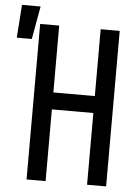

<svg xmlns="http://www.w3.org/2000/svg" viewBox="-98 -861 654 904"><g transform="rotate(5 229.0 -408.5)"><path d="M62 0V-735H152V-419H348V-735H438V0H348V-339H152V0ZM-42 -661 -31 -817H57L29 -661Z"/></g></svg>

Font: Iosevka Term Medium
Style: Regular
Weight: 500
Monospace: yes
Designer: Belleve Invis
Foundry: Belleve Invis
Version: Version 26.3.1